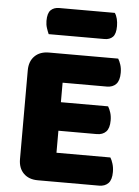

<svg xmlns="http://www.w3.org/2000/svg" viewBox="-57 -865 661 912"><g transform="rotate(5 274.0 -409.0)"><path d="M158 3Q115 3 90 -22Q65 -47 65 -90V-513Q65 -556 90 -581Q115 -606 158 -606H488Q495 -595 500.5 -578Q506 -561 506 -540Q506 -503 490 -486Q474 -469 446 -469H235V-376H460Q467 -365 472.5 -348Q478 -331 478 -310Q478 -273 462 -256.5Q446 -240 418 -240H235V-135H492Q499 -124 504.5 -106Q510 -88 510 -67Q510 -30 494 -13.5Q478 3 450 3ZM149 -693Q144 -704 138.5 -720.5Q133 -737 133 -755Q133 -792 148 -806.5Q163 -821 188 -821H453Q461 -810 465 -793.5Q469 -777 469 -759Q469 -722 454.5 -707.5Q440 -693 415 -693Z"/></g></svg>

Font: Baloo Tammudu 2 ExtraBold
Style: Regular
Weight: 800
Designer: Maithili Shingre, Omkar Shende and Ek Type
Foundry: Ek Type
Version: Version 1.640;hotconv 1.0.111;makeotfexe 2.5.65597; ttfautoh